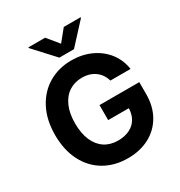

<svg xmlns="http://www.w3.org/2000/svg" viewBox="-212 -1075 1158 1233"><g transform="rotate(-30 366.5 -458.5)"><path d="M378.6 -586.7Q324 -586.7 282.6 -559.5Q241.2 -532.3 218 -479.9Q194.9 -427.5 194.9 -354.1Q194.9 -280.1 217.5 -227.7Q240.1 -175.3 281.8 -147.8Q323.6 -120.4 380 -120.4Q430.6 -120.4 467.4 -138.8Q504.2 -157.2 523.5 -191.2Q542.8 -225.3 542.8 -270.6L573 -266.3H389.7V-377.7H684.6V-288.8Q684.6 -197.9 645.5 -130.3Q606.5 -62.6 537.5 -26.4Q468.4 9.8 379.5 9.8Q280.8 9.8 205.3 -34.4Q129.9 -78.5 88.1 -160.6Q46.4 -242.6 46.4 -353Q46.4 -465 89.5 -547.3Q132.6 -629.6 207.4 -673.2Q282.1 -716.8 375.8 -716.8Q455 -716.8 520.4 -686.6Q585.8 -656.4 627.2 -602.5Q668.5 -548.6 678.5 -479.1H529Q519.4 -512.9 498.5 -537Q477.6 -561 447.5 -573.9Q417.3 -586.7 378.6 -586.7ZM373.1 -842.5 442.1 -927.1H566.4V-921.8L427.2 -770.5H318.9L179.7 -921.8V-927.1H303.6Z"/></g></svg>

Font: Pretendard JP Variable
Style: Regular
Weight: 400
Designer: Base glyphs from Inter by Rasmus Andersson; Hangul glyphs from Noto Sans CJK(Source Han Sans) by Jang Soo-young and Kang
Foundry: Kil Hyung-jin
Version: Version 1.307;Glyphs 3.2 (3192)